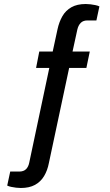

<svg xmlns="http://www.w3.org/2000/svg" viewBox="-20 -752 548 958"><path d="M84 186Q73 186 60.5 184.5Q48 183 36 180.5Q24 178 16 174L31 104H76Q98 104 110 92Q122 80 126 59L226 -413H160L176 -495H243L267 -606Q275 -643 291.5 -671.5Q308 -700 336.5 -716Q365 -732 408 -732Q419 -732 431.5 -730.5Q444 -729 456 -726.5Q468 -724 476 -720L461 -650H416Q395 -650 383 -638Q371 -626 366 -605L342 -495H428L411 -413H325L224 61Q217 98 200 126.5Q183 155 154.5 170.5Q126 186 84 186Z"/></svg>

Font: Archivo SemiCondensed Medium
Style: Regular
Weight: 500
Width: 4
Designer: Hector Gatti
Foundry: Omnibus-Type
Version: Version 2.001